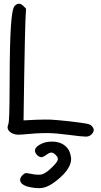

<svg xmlns="http://www.w3.org/2000/svg" viewBox="-20 -712 534 1011"><path d="M134.8 272.9Q99.1 265.1 89.4 247.6Q85.9 241.7 85.9 235.4Q85.9 223.1 98.6 210.4Q106.9 202.1 112.3 200.2Q118.2 198.2 128.4 200.7Q162.1 208 183.1 208Q192.4 208 199.2 206.5Q220.7 201.2 252 170.9Q279.8 144.5 283.7 131.3Q284.7 128.4 284.7 125.5Q284.7 114.7 272.9 103.5Q260.7 91.3 250.5 91.3Q240.2 91.3 223.6 103.5Q207.5 115.7 197.3 115.7Q187 115.7 174.8 104Q164.1 91.8 164.1 81.1Q164.1 67.4 180.2 55.7Q199.7 41.5 225.1 36.1Q237.8 33.7 252 33.7Q266.1 33.2 280.3 36.1Q293.9 38.6 306.6 44.9Q323.2 53.7 335.4 68.8Q347.7 84 352.1 107.4Q354.5 116.2 354.5 125.5Q354.5 146.5 341.3 170.4Q322.3 204.1 277.3 239.3Q240.2 269 210.4 275.9Q198.2 278.8 183.6 278.8Q162.1 278.8 134.8 272.9ZM341.3 -2Q278.8 -10.3 234.4 -11.2Q229 -11.2 223.6 -11.2Q196.8 -11.2 164.6 -9.3Q162.1 -9.3 159.7 -8.8Q145 -7.8 128.4 -6.3Q92.8 -2.9 78.1 -2.9Q76.2 -2.9 74.7 -2.9Q60.5 -2.9 47.9 -8.3Q29.8 -16.1 22.9 -29.3Q20 -35.2 20 -41.5Q20 -48.8 23.4 -56.6Q27.3 -64.9 28.8 -113.8Q30.3 -162.6 30.8 -288.6Q31.2 -485.4 37.6 -576.2Q43.5 -667.5 57.6 -681.2Q68.8 -692.9 80.6 -692.4Q91.8 -691.9 104 -679.7Q108.4 -675.3 117.2 -666Q116.2 -644.5 113.8 -601.6Q112.8 -574.7 110.8 -488.3Q108.4 -401.9 107.4 -307.6Q106 -231 104 -78.1Q127 -79.1 172.4 -81.5Q196.3 -82.5 217.8 -82.5Q233.9 -82.5 248.5 -82Q282.7 -80.1 346.2 -73.2Q416 -64.9 435.5 -61Q455.1 -57.1 462.4 -49.3Q473.6 -38.1 473.6 -26.9Q473.1 -15.6 461.4 -3.9Q450.2 7.3 432.6 7.3Q431.6 7.3 430.7 7.3Q411.1 7.3 341.3 -2Z"/></svg>

Font: Casuwalt
Style: Regular
Weight: 400
Designer: Walter E Stewart
Version: 0.1